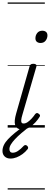

<svg xmlns="http://www.w3.org/2000/svg" viewBox="-62 -1030 403 1550"><path d="M117 15Q94 15 80 6Q66 -3 60.5 -20Q55 -37 57.5 -60.5Q60 -84 68 -112L177 -495Q181 -506 187 -510.5Q193 -515 208 -515Q222 -515 228.5 -509Q235 -503 232 -493L118 -101Q111 -78 109.5 -62.5Q108 -47 112.5 -40Q117 -33 128 -33Q145 -33 161.5 -44.5Q178 -56 194 -73.5Q210 -91 222 -109Q229 -117 236 -117.5Q243 -118 250 -112Q260 -105 261 -99.5Q262 -94 258 -87Q246 -67 225 -43.5Q204 -20 176.5 -2.5Q149 15 117 15ZM265 -683Q247 -683 235.5 -692.5Q224 -702 224 -721Q224 -745 238.5 -763.5Q253 -782 280 -782Q298 -782 309.5 -772.5Q321 -763 321 -744Q321 -721 306.5 -702Q292 -683 265 -683ZM22 250Q-7 250 -24.5 233Q-42 216 -42 189Q-42 165 -31 141.5Q-20 118 3 93.5Q26 69 59 42Q92 15 136 -18L180 -16V-12Q142 18 111.5 44Q81 70 59.5 93Q38 116 26 136Q14 156 14 174Q14 187 20.5 195Q27 203 40 203Q61 203 82.5 189Q104 175 130 147Q135 142 142.5 141Q150 140 158 148Q164 154 165 161Q166 168 161 174Q143 197 119.5 214Q96 231 71.5 240.5Q47 250 22 250ZM0 490H300V500H0ZM0 -20H300V0H0ZM0 -505H300V-500H0ZM0 -1010H300V-1000H0Z"/></svg>

Font: Playwrite AU QLD Guides
Style: Regular
Weight: 400
Designer: Veronika Burian, José Scaglione
Foundry: TypeTogether
Version: Version 1.003